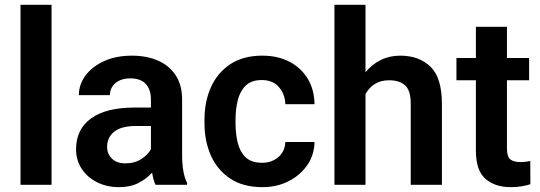

<svg xmlns="http://www.w3.org/2000/svg" viewBox="-20 -770 2252 800"><path d="M194.8 -750V0H65.4V-750Z M627.9 0Q618.7 -19 613.8 -50.8Q591.8 -25.9 557.9 -8.1Q523.9 9.8 476.1 9.8Q424.8 9.8 384.3 -10.7Q343.8 -31.2 320.3 -66.9Q296.9 -102.5 296.9 -147.9Q296.9 -231 359.1 -276.4Q421.4 -321.8 540 -321.8H608.9V-356Q608.9 -396 587.9 -419.7Q566.9 -443.4 522.9 -443.4Q483.9 -443.4 460.9 -423.8Q438 -404.3 438 -373.5H308.6Q308.6 -417.5 335.9 -454.8Q363.3 -492.2 413.1 -515.1Q462.9 -538.1 530.3 -538.1Q590.3 -538.1 637.5 -517.8Q684.6 -497.6 711.7 -456.8Q738.8 -416 738.8 -355V-124.5Q738.8 -48.8 759.3 -8.3V0ZM502.4 -89.4Q541.5 -89.4 569.3 -107.7Q597.2 -126 608.9 -148.4V-245.1H546.4Q485.4 -245.1 455.8 -221.2Q426.3 -197.3 426.3 -158.2Q426.3 -128.4 446.5 -108.9Q466.8 -89.4 502.4 -89.4Z M1071.8 -91.8Q1112.8 -91.8 1140.1 -115.7Q1167.5 -139.6 1168.9 -178.2H1290.5Q1289.6 -124.5 1260.3 -82Q1231 -39.6 1182.4 -14.9Q1133.8 9.8 1073.7 9.8Q992.7 9.8 939 -26.1Q885.3 -62 858.6 -122.3Q832 -182.6 832 -256.3V-272Q832 -345.7 858.6 -406Q885.3 -466.3 939 -502.2Q992.7 -538.1 1073.2 -538.1Q1137.2 -538.1 1185.8 -512.9Q1234.4 -487.8 1262 -442.4Q1289.6 -397 1290.5 -335.9H1168.9Q1167.5 -377.9 1142.1 -407.2Q1116.7 -436.5 1070.8 -436.5Q1026.9 -436.5 1003.2 -412.8Q979.5 -389.2 970.5 -351.6Q961.4 -314 961.4 -272V-256.3Q961.4 -213.9 970.2 -176.3Q979 -138.7 1002.9 -115.2Q1026.9 -91.8 1071.8 -91.8Z M1502.9 -750V-468.8Q1529.3 -501.5 1566.2 -519.8Q1603 -538.1 1647.5 -538.1Q1726.1 -538.1 1773.7 -492.2Q1821.3 -446.3 1821.3 -336.9V0H1691.4V-337.9Q1691.4 -392.6 1668.2 -414.1Q1645 -435.5 1601.6 -435.5Q1565.9 -435.5 1541.5 -419.9Q1517.1 -404.3 1502.9 -377.9V0H1373.5V-750Z M2184.6 -528.3V-435.5H2092.3V-152.3Q2092.3 -116.7 2106.7 -105.7Q2121.1 -94.7 2147.9 -94.7Q2160.6 -94.7 2171.4 -96.2Q2182.1 -97.7 2189.5 -99.1L2189.9 -2.4Q2173.8 2.9 2153.6 6.3Q2133.3 9.8 2107.9 9.8Q2042.5 9.8 2002.7 -24.9Q1962.9 -59.6 1962.9 -142.1V-435.5H1881.8V-528.3H1962.9V-658.2H2092.3V-528.3Z"/></svg>

Font: Vazirmatn RD UI FD SemiBold
Style: Regular
Weight: 600
Designer: Saber Rastikerdar
Foundry: Saber Rastikerdar
Version: Version 33.003